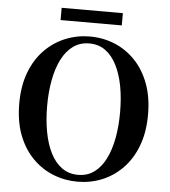

<svg xmlns="http://www.w3.org/2000/svg" viewBox="-60 -953 905 1025"><g transform="rotate(5 392.5 -440.5)"><path d="M228.6 -833.1V-898.8H556.6V-833.1ZM392.9 18.6Q324.2 18.6 261.8 -6.5Q199.5 -31.6 151.1 -81Q102.7 -130.4 75.1 -202.8Q47.6 -275.2 47.6 -370.5Q47.6 -464.8 75.1 -537.3Q102.7 -609.9 151.1 -659.3Q199.5 -708.6 261.8 -734Q324.2 -759.4 392.9 -759.4Q462.5 -759.4 524.4 -734.3Q586.3 -709.2 634.4 -659.8Q682.6 -610.4 710.1 -537.9Q737.7 -465.3 737.7 -370.5Q737.7 -276.2 710.1 -203.4Q682.6 -130.6 634.4 -81.3Q586.3 -31.9 524.4 -6.6Q462.5 18.6 392.9 18.6ZM392.9 -18Q442.6 -18 479.3 -44.8Q515.9 -71.5 540 -119.4Q564.1 -167.3 576.1 -231.5Q588 -295.6 588 -370.5Q588 -445.3 576.1 -509.2Q564.1 -573 540 -620.8Q515.9 -668.7 479.3 -695.5Q442.6 -722.2 392.9 -722.2Q343.1 -722.2 306.2 -695.5Q269.3 -668.7 245.1 -620.8Q220.9 -573 209 -509.2Q197 -445.3 197 -370.5Q197 -295.6 209 -231.5Q220.9 -167.3 245.1 -119.4Q269.3 -71.5 306.2 -44.8Q343.1 -18 392.9 -18Z"/></g></svg>

Font: Noto Serif KR
Style: Regular
Weight: 200
Designer: Ryoko NISHIZUKA 西塚涼子 (kana & ideographs); Frank Grießhammer (Latin, Greek & Cyrillic); Wenlong ZHANG 张文龙 (bopomofo); San
Foundry: Adobe
Version: Version 2.001;hotconv 1.1.0;makeotfexe 2.6.0